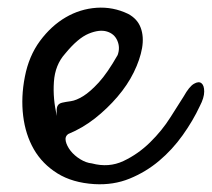

<svg xmlns="http://www.w3.org/2000/svg" viewBox="-20 -480 545 494"><path d="M43.9 -282.2Q54.2 -335.9 83 -374.8Q111.8 -413.6 148.9 -435.3Q186 -457 228.5 -460Q271 -462.9 309.6 -444.3Q333.5 -431.6 342 -408.7Q350.6 -385.7 345.5 -356.2Q340.3 -326.7 324.2 -293.9Q308.1 -261.2 282.2 -231Q256.3 -200.7 224.4 -175.5Q192.4 -150.4 155.8 -135.3Q146.5 -128.9 149.2 -116.7Q151.9 -104.5 161.6 -92Q171.4 -79.6 186.5 -70.3Q201.7 -61 216.3 -59.6Q259.8 -47.9 297.6 -65.7Q335.4 -83.5 366.2 -113.8Q397 -144 418.7 -178.5Q440.4 -212.9 452.6 -231.9Q466.8 -257.3 479 -264.4Q491.2 -271.5 498.3 -265.9Q505.4 -260.3 505.4 -244.4Q505.4 -228.5 494.1 -207Q476.6 -169.4 450 -132.1Q423.3 -94.7 389.4 -66.2Q355.5 -37.6 313.7 -20.5Q272 -3.4 222.7 -6.3Q166.5 -9.8 127.7 -33.9Q88.9 -58.1 67.1 -95.9Q45.4 -133.8 39.6 -181.9Q33.7 -230 43.9 -282.2ZM126.5 -181.6Q124.5 -200.7 127.9 -207.3Q131.3 -213.9 139.9 -215.8Q148.4 -217.8 162.4 -219.7Q176.3 -221.7 194.1 -232.7Q211.9 -243.7 234.1 -267.8Q256.3 -292 282.7 -338.4Q289.6 -357.4 282 -375.2Q274.4 -393.1 255.1 -398.9Q235.8 -404.8 208 -393.3Q180.2 -381.8 147.5 -341.8Q121.6 -313 118.7 -269.3Q115.7 -225.6 126.5 -181.6Z"/></svg>

Font: AKL 022
Style: Regular
Weight: 400
Designer: AKL
Foundry: AKL
Version: Version 2.053;August 19, 2024;FontCreator 13.0.0.2675 64-bit